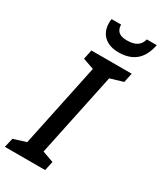

<svg xmlns="http://www.w3.org/2000/svg" viewBox="-251 -1003 911 1082"><g transform="rotate(30 204.5 -462.0)"><path d="M-23 0 -9 -60 73 -86 187 -628 115 -653 128 -714H390L377 -653L293 -628L179 -86L252 -60L239 0ZM265 -781Q224 -781 195 -795.5Q166 -810 151 -836.5Q136 -863 136 -898Q136 -906 136.5 -912Q137 -918 138 -924H200Q200 -905 207.5 -891Q215 -877 231 -870Q247 -863 273 -863Q314 -863 337 -878.5Q360 -894 367 -924H432Q417 -850 375 -815.5Q333 -781 265 -781Z"/></g></svg>

Font: Noto Sans Display Medium
Style: Italic
Weight: 500
Italic angle: -12°
Designer: Monotype Design Team
Foundry: Monotype Imaging Inc.
Version: Version 2.003